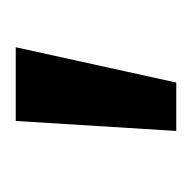

<svg xmlns="http://www.w3.org/2000/svg" viewBox="-20 -650 249 250"><g transform="rotate(-90 105.0 -525.5)"><path d="M59 -421 72 -630H168L122 -421Z"/></g></svg>

Font: Alumni Sans
Style: Bold Italic
Weight: 700
Italic angle: -8°
Designer: Robert E. Leuschke
Foundry: Robert E. Leuschke
Version: Version 1.016